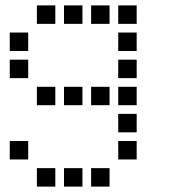

<svg xmlns="http://www.w3.org/2000/svg" viewBox="-20 -504 640 708"><path d="M117 -484Q116 -484 116 -484Q116 -484 116 -483V-417Q116 -416 116 -416Q116 -416 117 -416H183Q184 -416 184 -416Q184 -416 184 -417V-483Q184 -484 184 -484Q184 -484 183 -484ZM217 -484Q216 -484 216 -484Q216 -484 216 -483V-417Q216 -416 216 -416Q216 -416 217 -416H283Q284 -416 284 -416Q284 -416 284 -417V-483Q284 -484 284 -484Q284 -484 283 -484ZM317 -484Q316 -484 316 -484Q316 -484 316 -483V-417Q316 -416 316 -416Q316 -416 317 -416H383Q384 -416 384 -416Q384 -416 384 -417V-483Q384 -484 384 -484Q384 -484 383 -484ZM417 -484Q416 -484 416 -484Q416 -484 416 -483V-417Q416 -416 416 -416Q416 -416 417 -416H483Q484 -416 484 -416Q484 -416 484 -417V-483Q484 -484 484 -484Q484 -484 483 -484ZM17 -384Q16 -384 16 -384Q16 -384 16 -383V-317Q16 -316 16 -316Q16 -316 17 -316H83Q84 -316 84 -316Q84 -316 84 -317V-383Q84 -384 84 -384Q84 -384 83 -384ZM417 -384Q416 -384 416 -384Q416 -384 416 -383V-317Q416 -316 416 -316Q416 -316 417 -316H483Q484 -316 484 -316Q484 -316 484 -317V-383Q484 -384 484 -384Q484 -384 483 -384ZM17 -284Q16 -284 16 -284Q16 -284 16 -283V-217Q16 -216 16 -216Q16 -216 17 -216H83Q84 -216 84 -216Q84 -216 84 -217V-283Q84 -284 84 -284Q84 -284 83 -284ZM417 -284Q416 -284 416 -284Q416 -284 416 -283V-217Q416 -216 416 -216Q416 -216 417 -216H483Q484 -216 484 -216Q484 -216 484 -217V-283Q484 -284 484 -284Q484 -284 483 -284ZM117 -184Q116 -184 116 -184Q116 -184 116 -183V-117Q116 -116 116 -116Q116 -116 117 -116H183Q184 -116 184 -116Q184 -116 184 -117V-183Q184 -184 184 -184Q184 -184 183 -184ZM217 -184Q216 -184 216 -184Q216 -184 216 -183V-117Q216 -116 216 -116Q216 -116 217 -116H283Q284 -116 284 -116Q284 -116 284 -117V-183Q284 -184 284 -184Q284 -184 283 -184ZM317 -184Q316 -184 316 -184Q316 -184 316 -183V-117Q316 -116 316 -116Q316 -116 317 -116H383Q384 -116 384 -116Q384 -116 384 -117V-183Q384 -184 384 -184Q384 -184 383 -184ZM417 -184Q416 -184 416 -184Q416 -184 416 -183V-117Q416 -116 416 -116Q416 -116 417 -116H483Q484 -116 484 -116Q484 -116 484 -117V-183Q484 -184 484 -184Q484 -184 483 -184ZM417 -84Q416 -84 416 -84Q416 -84 416 -83V-17Q416 -16 416 -16Q416 -16 417 -16H483Q484 -16 484 -16Q484 -16 484 -17V-83Q484 -84 484 -84Q484 -84 483 -84ZM17 16Q16 16 16 16Q16 16 16 17V83Q16 84 16 84Q16 84 17 84H83Q84 84 84 84Q84 84 84 83V17Q84 16 84 16Q84 16 83 16ZM417 16Q416 16 416 16Q416 16 416 17V83Q416 84 416 84Q416 84 417 84H483Q484 84 484 84Q484 84 484 83V17Q484 16 484 16Q484 16 483 16ZM117 116Q116 116 116 116Q116 116 116 117V183Q116 184 116 184Q116 184 117 184H183Q184 184 184 184Q184 184 184 183V117Q184 116 184 116Q184 116 183 116ZM217 116Q216 116 216 116Q216 116 216 117V183Q216 184 216 184Q216 184 217 184H283Q284 184 284 184Q284 184 284 183V117Q284 116 284 116Q284 116 283 116ZM317 116Q316 116 316 116Q316 116 316 117V183Q316 184 316 184Q316 184 317 184H383Q384 184 384 184Q384 184 384 183V117Q384 116 384 116Q384 116 383 116Z"/></svg>

Font: Doto Black SemiBold
Style: Regular
Weight: 600
Monospace: yes
Version: Version 1.000